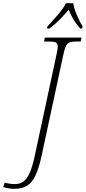

<svg xmlns="http://www.w3.org/2000/svg" viewBox="-159 -951 541 1211"><path d="M-67 240Q-88 240 -105 237Q-122 234 -139 229L-129 201Q-117 205 -98 207.5Q-79 210 -65 210Q-33 210 -10.5 193.5Q12 177 29.5 136.5Q47 96 62 24L197 -605Q201 -622 203 -635Q205 -648 205 -657Q205 -677 193.5 -683Q182 -689 155 -689H119L124 -714H355L350 -689H318Q294 -689 280 -684Q266 -679 257 -660.5Q248 -642 240 -604L105 24Q88 105 66.5 152Q45 199 13 219.5Q-19 240 -67 240ZM140 -784Q170 -816 205 -856.5Q240 -897 257 -931H303Q308 -897 326 -855.5Q344 -814 362 -784L359 -771H347Q321 -800 304 -829Q287 -858 274 -890Q248 -858 220 -829.5Q192 -801 153 -771H137Z"/></svg>

Font: Noto Serif SemiCondensed ExtraLight
Style: Italic
Weight: 200
Width: 4
Italic angle: -12°
Designer: Monotype Design Team
Foundry: Monotype Imaging Inc.
Version: Version 2.013